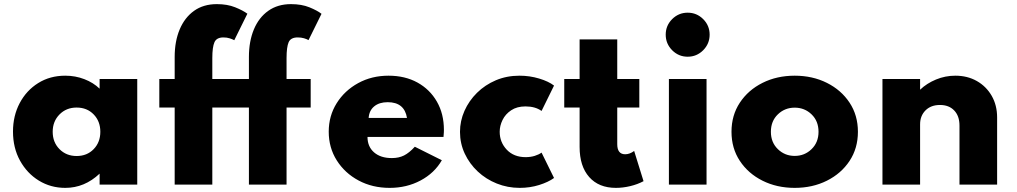

<svg xmlns="http://www.w3.org/2000/svg" viewBox="-20 -895 4929 931"><path d="M296.5 16Q390 16 463 -53V0H645.5V-512H463V-465Q432.5 -494.5 389 -511.2Q345.5 -528 296.5 -528Q222.5 -528 165.2 -492.2Q108 -456.5 75.5 -395Q43 -333.5 43 -257Q43 -178 77 -116.2Q111 -54.5 168.5 -19.2Q226 16 296.5 16ZM351.5 -138.5Q301.5 -138.5 268.5 -171.8Q235.5 -205 235.5 -256Q235.5 -306.5 268.5 -340Q301.5 -373.5 351.5 -373.5Q402 -373.5 434.2 -340.2Q466.5 -307 466.5 -256Q466.5 -205 434.2 -171.8Q402 -138.5 351.5 -138.5Z M827 0H1009.5V-373.5H1187V0H1369.5V-373.5H1486.5V-512H1369.5V-613.5Q1369.5 -666.5 1379.5 -690Q1389.5 -713.5 1423.5 -713.5Q1440.5 -713.5 1454 -709.5Q1467.5 -705.5 1476 -700.5L1539 -828Q1518.5 -844 1480.5 -859.5Q1442.5 -875 1391 -875Q1326.5 -875 1280.8 -842.5Q1235 -810 1211 -752.2Q1187 -694.5 1187 -619V-512H1009.5V-613.5Q1009.5 -666.5 1019.8 -690Q1030 -713.5 1063.5 -713.5Q1080.5 -713.5 1094.2 -709Q1108 -704.5 1116 -700L1179.5 -828.5Q1158 -844.5 1120 -859.8Q1082 -875 1031.5 -875Q966.5 -875 921 -842.5Q875.5 -810 851.2 -752.2Q827 -694.5 827 -619V-512H752.5V-373.5H827Z M1869.5 16Q1952 16 2019.2 -19.8Q2086.5 -55.5 2122.5 -118L1991.5 -183.5Q1964 -153.5 1938.8 -141Q1913.5 -128.5 1880 -128.5Q1825.5 -128.5 1793.8 -156.2Q1762 -184 1762 -231H2130.5Q2132 -247.5 2132.2 -253Q2132.5 -258.5 2132.5 -265Q2132.5 -343 2098.5 -402.2Q2064.5 -461.5 2004.2 -494.8Q1944 -528 1864 -528Q1782.5 -528 1716.8 -492Q1651 -456 1612.5 -394.5Q1574 -333 1574 -256.5Q1574 -179 1613 -117.2Q1652 -55.5 1718.8 -19.8Q1785.5 16 1869.5 16ZM1767.5 -323Q1770 -359 1794.5 -379.2Q1819 -399.5 1860 -399.5Q1941 -399.5 1953.5 -323Z M2500 16Q2550 16 2594.5 2Q2639 -12 2666.5 -32L2606 -155Q2593 -145.5 2572.8 -139.2Q2552.5 -133 2529 -133Q2471.5 -133 2437.2 -169.2Q2403 -205.5 2403 -256Q2403 -285 2416.8 -313.2Q2430.5 -341.5 2458.5 -360.2Q2486.5 -379 2528 -379Q2575.5 -379 2606 -357L2666.5 -480Q2640 -500.5 2594.2 -514.2Q2548.5 -528 2499 -528Q2437 -528 2384.5 -505.8Q2332 -483.5 2293 -445Q2254 -406.5 2232.2 -357.5Q2210.5 -308.5 2210.5 -255.5Q2210.5 -199.5 2233.5 -150.2Q2256.5 -101 2296.5 -63.5Q2336.5 -26 2389 -5Q2441.5 16 2500 16Z M2966.5 16Q3000.5 16 3036 7.5Q3071.5 -1 3100.5 -16.5L3055 -163Q3033.5 -147 3011.5 -147Q2973 -147 2973 -196V-373.5H3080V-512H2973V-704H2790.5V-512H2716V-373.5H2790.5V-182.5Q2790.5 -89 2837 -36.5Q2883.5 16 2966.5 16Z M3314.5 -620Q3358.5 -620 3389.8 -651.5Q3421 -683 3421 -727Q3421 -771 3389.8 -802.2Q3358.5 -833.5 3314.5 -833.5Q3270.5 -833.5 3239.2 -802.2Q3208 -771 3208 -727Q3208 -683 3239.2 -651.5Q3270.5 -620 3314.5 -620ZM3223.5 0H3406V-512H3223.5Z M3833.5 16Q3920 16 3989.5 -18.8Q4059 -53.5 4099.5 -114.8Q4140 -176 4140 -256Q4140 -336 4099.5 -397.2Q4059 -458.5 3989.5 -493.2Q3920 -528 3833.5 -528Q3747 -528 3677.5 -493.2Q3608 -458.5 3567.5 -397.2Q3527 -336 3527 -256Q3527 -176 3567.5 -114.8Q3608 -53.5 3677.5 -18.8Q3747 16 3833.5 16ZM3833.5 -139Q3785.5 -139 3751.8 -171.8Q3718 -204.5 3718 -256Q3718 -308 3751.8 -340.5Q3785.5 -373 3833.5 -373Q3881.5 -373 3915.2 -340.5Q3949 -308 3949 -256Q3949 -204.5 3915.2 -171.8Q3881.5 -139 3833.5 -139Z M4259 0H4441.5V-292Q4441.5 -333.5 4467.8 -359.8Q4494 -386 4538 -386Q4581.5 -386 4607 -359.2Q4632.5 -332.5 4632.5 -286.5V0H4815V-325.5Q4815 -384.5 4788.8 -430.2Q4762.5 -476 4716.8 -502Q4671 -528 4612.5 -528Q4563.5 -528 4518.8 -509.5Q4474 -491 4441.5 -460V-512H4259Z"/></svg>

Font: Spartan ExtraBold
Style: Regular
Weight: 800
Designer: Matt Bailey, Mirko Velimirovic
Foundry: Matt Bailey
Version: Version 1.003; ttfautohint (v1.8.3)